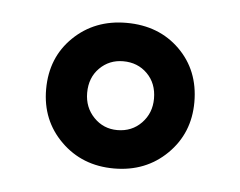

<svg xmlns="http://www.w3.org/2000/svg" viewBox="-31 -732 361 289"><g transform="rotate(5 150.0 -588.0)"><path d="M262 -588Q262 -636 230.5 -667Q199 -698 150 -698Q102 -698 70 -667Q38 -636 38 -588Q38 -541 70 -509.5Q102 -478 150 -478Q198 -478 230 -509.5Q262 -541 262 -588ZM150 -536Q129 -536 114.5 -551Q100 -566 100 -588Q100 -611 114.5 -625.5Q129 -640 150 -640Q172 -640 186.5 -625.5Q201 -611 201 -588Q201 -566 186.5 -551Q172 -536 150 -536Z"/></g></svg>

Font: Roundo SemiBold
Style: Regular
Weight: 600
Designer: Namrata Goyal (Gurmukhi), Shiva Nallaperumal (Latin)
Foundry: Indian Type Foundry
Version: Version 1.000;PS 1.0;hotconv 1.0.88;makeotf.lib2.5.647800